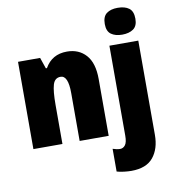

<svg xmlns="http://www.w3.org/2000/svg" viewBox="-105 -868 1077 1198"><g transform="rotate(-10 433.5 -268.5)"><path d="M362 -563Q267 -563 222 -483H215L191 -553H51V0H235V-247Q235 -335 247 -375Q259 -415 296 -415Q344 -415 344 -304V0H528V-360Q528 -462 482.5 -512.5Q437 -563 362 -563ZM625 -691Q625 -645 651.5 -626Q678 -607 721 -607Q765 -607 792 -626Q819 -645 819 -691Q819 -738 793 -757.5Q767 -777 721 -777Q677 -777 651 -757.5Q625 -738 625 -691ZM630 240Q725 240 769 186Q813 132 813 44V-553H630V17Q630 59 617 76Q604 93 585 93Q564 93 538 84V228Q558 234 584 237Q610 240 630 240Z"/></g></svg>

Font: Noto Sans Display SemiCondensed Black
Style: Regular
Weight: 900
Width: 4
Designer: Monotype Design Team
Foundry: Monotype Imaging Inc.
Version: Version 1.900